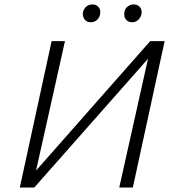

<svg xmlns="http://www.w3.org/2000/svg" viewBox="-20 -843 777 863"><path d="M96 0 103 -32 655 -658H693L686 -625L134 0ZM69 0 212 -658H272L125 0ZM516 0 663 -658H720L577 0ZM389 -743Q376 -743 367.5 -749Q359 -755 355 -765.5Q351 -776 353 -788Q356 -803 367.5 -813Q379 -823 395 -823Q408 -823 416 -817.5Q424 -812 428 -802.5Q432 -793 430 -780Q428 -765 416.5 -754Q405 -743 389 -743ZM574 -743Q562 -743 553 -749Q544 -755 540.5 -765.5Q537 -776 539 -788Q541 -803 553 -813Q565 -823 581 -823Q593 -823 601.5 -817.5Q610 -812 614 -802.5Q618 -793 616 -780Q613 -765 601.5 -754Q590 -743 574 -743Z"/></svg>

Font: Ysabeau Infant Light
Style: Italic
Weight: 300
Italic angle: -12°
Designer: Christian Thalmann (Catharsis Fonts)
Version: Version 2.001;gftools[0.9.30]; featfreeze: ss01,ss02,lnum